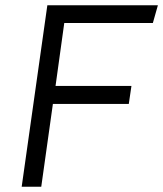

<svg xmlns="http://www.w3.org/2000/svg" viewBox="-20 -706 617 726"><path d="M577 -686 558 -619H223L190 -381H477L467 -313H180L136 0H62L159 -686Z"/></svg>

Font: Chivo Light Italic
Style: Regular
Weight: 300
Italic angle: -8.05°
Designer: Hector Gatti
Foundry: Omnibus-Type
Version: Version 1.007